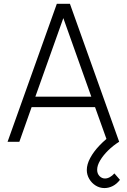

<svg xmlns="http://www.w3.org/2000/svg" viewBox="-20 -740 662 1002"><path d="M525 241.5Q500.5 241.5 479.5 228.5Q458.5 215.5 445.8 193.8Q433 172 433 147.5Q433 117.5 450.8 84.5Q468.5 51.5 498.5 20Q515.5 2 535.5 -15L476 -181H145L81 0H19.5L276.5 -720H345L602 0H601.5Q570.5 19.5 544.5 45Q518.5 70.5 502.8 97Q487 123.5 487 146Q487 166 499.2 178.8Q511.5 191.5 528 191.5Q540.5 191.5 553.2 184.5Q566 177.5 577 165L606 198.5Q589.5 220 568.5 230.8Q547.5 241.5 525 241.5ZM456.5 -235.5 310.5 -645.5 164.5 -235.5Z"/></svg>

Font: Vela Sans Light
Style: Regular
Weight: 300
Designer: Principal design: Mikhail Sharanda - project Manrope.
Design modification: Ravid Balaliev
Foundry: Mikhail Sharanda
Version: Version 1.001